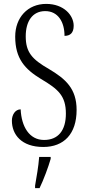

<svg xmlns="http://www.w3.org/2000/svg" viewBox="-20 -744 451 985"><path d="M202 10C308 10 373 -57 373 -180C373 -289 317 -339 231 -390C144 -440 112 -476 112 -558C112 -634 146 -687 212 -687C278 -687 311 -631 311 -560C340 -560 358 -575 358 -612C358 -665 308 -724 217 -724C122 -724 58 -654 58 -556C58 -443 108 -389 190 -339C278 -287 318 -253 318 -161C318 -74 278 -26 206 -26C130 -26 90 -95 86 -183C58 -183 41 -155 41 -125C41 -54 90 10 202 10ZM160 208V221H183C203 180 228 113 240 71V61H181C177 112 168 161 160 208Z"/></svg>

Font: Noto Serif Georgian ExtraCondensed Light
Style: Regular
Weight: 300
Width: 2
Designer: Monotype Design Team, Akaki Razmadze
Foundry: Google LLC
Version: Version 2.003